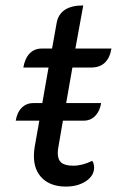

<svg xmlns="http://www.w3.org/2000/svg" viewBox="-20 -679 437 708"><path d="M247 -430 224 -299H353Q348 -269 331 -251.5Q314 -234 288 -234H212L196 -141Q193 -126 193 -115Q193 -90 206.5 -79Q220 -68 250 -68Q284 -68 320 -86Q327 -76 327 -61Q327 -31 297 -11Q267 9 223 9Q168 9 136.5 -21Q105 -51 105 -104Q105 -120 108 -138L125 -234H38Q43 -265 60.5 -282Q78 -299 103 -299H136L159 -430H66Q72 -464 89.5 -482Q107 -500 134 -500H172L189 -595Q201 -659 287 -659L258 -500H391Q379 -430 316 -430Z"/></svg>

Font: K2D
Style: Italic
Weight: 400
Italic angle: -10°
Designer: Katatrad Aksorn Co.,Ltd.
Foundry: Cadson Demak Co.,Ltd.
Version: Version 1.000; ttfautohint (v1.6)